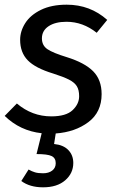

<svg xmlns="http://www.w3.org/2000/svg" viewBox="-22 -559 503 820"><path d="M412 -157Q412 -80 355.5 -37.5Q299 5 216 11L209 56Q249 60 270 82Q291 104 291 137Q291 181 256.5 211Q222 241 162 241Q105 241 69 214L100 165Q114 173 127.5 177Q141 181 162 181Q186 181 201 169.5Q216 158 216 138Q216 116 198.5 107.5Q181 99 134 99L156 10Q64 0 -2 -64L50 -117Q115 -62 197 -62Q260 -62 288 -88.5Q316 -115 316 -148Q316 -175 306 -191Q296 -207 272.5 -219Q249 -231 205 -245Q129 -268 96.5 -301.5Q64 -335 64 -389Q64 -426 86 -460.5Q108 -495 153 -517Q198 -539 263 -539Q363 -539 436 -474L391 -419Q332 -466 262 -466Q214 -466 185.5 -447Q157 -428 157 -395Q157 -365 180.5 -349Q204 -333 263 -315Q340 -291 376 -254.5Q412 -218 412 -157Z"/></svg>

Font: Fira Sans
Style: Italic
Weight: 400
Italic angle: -8°
Designer: bBox Type GmbH & Carrois Corporate GbR & Edenspiekermann AG
Foundry: bBox Type GmbH & Carrois Corporate GbR & Edenspiekermann AG
Version: Version 4.301